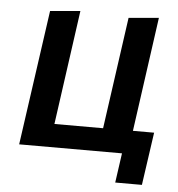

<svg xmlns="http://www.w3.org/2000/svg" viewBox="-48 -572 678 731"><g transform="rotate(5 290.5 -206.5)"><path d="M521 113 550 -89H469L530 -526L415 -516L355 -89H169L230 -526L115 -516L42 0H435L419 113Z"/></g></svg>

Font: Brisa Sans Medium
Style: Italic
Weight: 600
Italic angle: -8°
Designer: Dalton Maag Ltd
Foundry: Dalton Maag Ltd
Version: Version 1.101;July 10, 2019;FontCreator 11.5.0.2425 64-bit